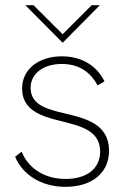

<svg xmlns="http://www.w3.org/2000/svg" viewBox="-20 -717 502 743"><path d="M233.5 6C336.5 6 402 -48.5 402 -133.5C402 -238.5 309.5 -259.5 225.5 -279.5C151 -296.5 98.5 -316 98.5 -377.5C98.5 -432.5 148.5 -469.5 218.5 -469.5C280.5 -469.5 328 -442.5 357.5 -386.5L384.5 -402C352.5 -466.5 292 -499 219.5 -499C128.5 -499 65.5 -448 65.5 -375C65.5 -292.5 134.5 -268 215.5 -248.5C292.5 -229.5 367.5 -211.5 367.5 -130.5C367.5 -63.5 314.5 -24.5 234 -24.5C151 -24.5 88.5 -67 64 -130L38.5 -110.5C66.5 -42.5 138 6 233.5 6ZM78 -697 222.5 -551.5 366.5 -697H335L222.5 -584.5L109.5 -697Z"/></svg>

Font: HK Grotesk ExtraLight
Style: Regular
Weight: 200
Designer: Alfredo Marco Pradil
Foundry: Hanken Design Co.
Version: Version 3.001;FEAKit 1.0